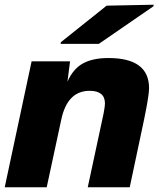

<svg xmlns="http://www.w3.org/2000/svg" viewBox="-26 -794 672 814"><path d="M271 -534 260 -448Q284 -502 325.5 -525Q367 -548 434 -548Q606 -548 606 -420Q606 -390 585 -288L524 0H346L413 -312Q419 -344 419 -355Q419 -409 354 -409Q260 -409 234 -288L172 0H-6L108 -534ZM231 -608 232 -615 426 -770 626 -774 624 -767 393 -608Z"/></svg>

Font: Nacelle Heavy
Style: Italic
Weight: 800
Italic angle: -12°
Designer: Sora Sagano
Foundry: Sora Sagano
Version: Version 1.000;FEAKit 1.0